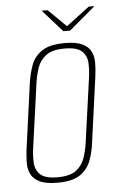

<svg xmlns="http://www.w3.org/2000/svg" viewBox="-49 -664 437 707"><g transform="rotate(-5 170.0 -311.0)"><path d="M135 7Q92 7 69 -4.5Q46 -16 37 -35Q28 -54 28.5 -77.5Q29 -101 32 -125L66 -372Q71 -404 82 -434Q93 -464 121.5 -483.5Q150 -503 207 -503Q249 -503 272 -491.5Q295 -480 303.5 -461Q312 -442 311.5 -419Q311 -396 308 -372L274 -125Q270 -93 258.5 -62.5Q247 -32 219 -12.5Q191 7 135 7ZM137 -13Q183 -13 206 -30.5Q229 -48 238 -75Q247 -102 251 -130L284 -367Q288 -395 287 -421.5Q286 -448 268 -465.5Q250 -483 204 -483Q158 -483 135 -465.5Q112 -448 103 -421.5Q94 -395 90 -367L57 -130Q53 -102 54 -75Q55 -48 73 -30.5Q91 -13 137 -13ZM205 -547 132 -629H154L220 -564L306 -629H327L230 -547Z"/></g></svg>

Font: Alumni Sans Thin
Style: Italic
Weight: 100
Italic angle: -8°
Designer: Robert E. Leuschke
Foundry: Robert E. Leuschke
Version: Version 1.016